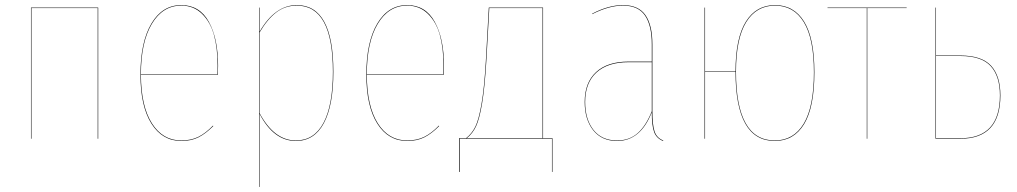

<svg xmlns="http://www.w3.org/2000/svg" viewBox="-20 -547 4009 757"><path d="M365.2 0V-515.1H104V0H102.1V-517.1H367.2V0Z M839.8 -288.1Q839.8 -266.1 838.9 -252H535.6Q536.1 -128.4 578.9 -60.8Q621.6 6.8 694.8 6.8Q732.9 6.8 761.7 -7.3Q790.5 -21.5 819.8 -51.8L820.8 -49.8Q790.5 -19.5 762.2 -5.4Q733.9 8.8 694.8 8.8Q620.1 8.8 576.9 -59.8Q533.7 -128.4 533.7 -252.9Q533.7 -381.3 576.9 -454.1Q620.1 -526.9 694.8 -526.9Q767.1 -526.9 803.5 -460.9Q839.8 -395 839.8 -288.1ZM836.9 -253.9Q837.9 -267.1 837.9 -288.1Q837.9 -357.4 823.5 -409.2Q809.1 -460.9 776.1 -492.9Q743.2 -524.9 694.8 -524.9Q621.6 -524.9 578.6 -452.9Q535.6 -380.9 535.6 -253.9Z M1150.4 -526.9Q1294.4 -526.9 1294.4 -264.2Q1294.4 -131.3 1256.8 -61.3Q1219.2 8.8 1146.5 8.8Q1059.1 8.8 1003.4 -98.1V189.9H1001.5V-517.1H1003.4V-421.9Q1064 -526.9 1150.4 -526.9ZM1146.5 6.8Q1218.3 6.8 1255.4 -62.5Q1292.5 -131.8 1292.5 -264.2Q1292.5 -524.9 1150.4 -524.9Q1104 -524.9 1068.8 -497.8Q1033.7 -470.7 1003.4 -418.9V-101.1Q1061 6.8 1146.5 6.8Z M1730.5 -288.1Q1730.5 -266.1 1729.5 -252H1426.3Q1426.8 -128.4 1469.5 -60.8Q1512.2 6.8 1585.4 6.8Q1623.5 6.8 1652.3 -7.3Q1681.2 -21.5 1710.4 -51.8L1711.4 -49.8Q1681.2 -19.5 1652.8 -5.4Q1624.5 8.8 1585.4 8.8Q1510.7 8.8 1467.5 -59.8Q1424.3 -128.4 1424.3 -252.9Q1424.3 -381.3 1467.5 -454.1Q1510.7 -526.9 1585.4 -526.9Q1657.7 -526.9 1694.1 -460.9Q1730.5 -395 1730.5 -288.1ZM1727.5 -253.9Q1728.5 -267.1 1728.5 -288.1Q1728.5 -357.4 1714.1 -409.2Q1699.7 -460.9 1666.7 -492.9Q1633.8 -524.9 1585.4 -524.9Q1512.2 -524.9 1469.2 -452.9Q1426.3 -380.9 1426.3 -253.9Z M2121.1 -2H2158.2V130.9H2156.2V0H1792.5V130.9H1790V-2H1817.4Q1840.8 -20.5 1854.2 -47.9Q1867.7 -75.2 1878.4 -137Q1889.2 -198.7 1895.5 -306.2L1907.2 -517.1H2121.1ZM2119.1 -2V-515.1H1909.2L1897.5 -306.2Q1891.1 -200.7 1880.6 -138.7Q1870.1 -76.7 1856.7 -48.6Q1843.3 -20.5 1820.3 -2Z M2552.2 -109.9Q2552.2 -53.2 2561 -28.1Q2569.8 -2.9 2595.2 6.8L2594.2 8.8Q2568.4 -1.5 2559.1 -26.1Q2549.8 -50.8 2549.8 -104.5Q2505.4 8.8 2413.1 8.8Q2352.1 8.8 2318.6 -33.7Q2285.2 -76.2 2285.2 -145Q2285.2 -221.2 2330.1 -262.7Q2375 -304.2 2458 -304.2H2549.8V-372.1Q2549.8 -446.3 2523.2 -485.6Q2496.6 -524.9 2436 -524.9Q2380.9 -524.9 2314.9 -491.2V-493.2Q2379.4 -526.9 2436 -526.9Q2497.6 -526.9 2524.9 -487.3Q2552.2 -447.8 2552.2 -372.1ZM2413.1 6.8Q2461.4 6.8 2494.1 -22Q2526.9 -50.8 2549.8 -108.4V-301.8H2458Q2376 -301.8 2331.5 -261Q2287.1 -220.2 2287.1 -145Q2287.1 -76.7 2319.8 -34.9Q2352.5 6.8 2413.1 6.8Z M3035.6 -526.9Q3110.4 -526.9 3150.6 -461.4Q3190.9 -396 3190.9 -262.2Q3190.9 -124.5 3150.4 -57.9Q3109.9 8.8 3034.7 8.8Q2879.9 8.8 2879.9 -264.2H2759.8V0H2757.8V-517.1H2759.8V-266.1H2879.9V-265.1Q2879.9 -396.5 2920.7 -461.7Q2961.4 -526.9 3035.6 -526.9ZM3034.7 6.8Q3108.9 6.8 3148.9 -59.6Q3189 -126 3189 -262.2Q3189 -394.5 3149.2 -459.7Q3109.4 -524.9 3035.6 -524.9Q2962.4 -524.9 2922.1 -460Q2881.8 -395 2881.8 -264.2Q2881.8 6.8 3034.7 6.8Z M3554.7 -517.1V-515.1H3399.4V0H3397.5V-515.1H3242.7V-517.1Z M3766.6 -328.1Q3850.6 -328.1 3887.5 -287.8Q3924.3 -247.6 3924.3 -170.9Q3924.3 0 3766.6 0H3668.5V-517.1H3670.4V-328.1ZM3766.6 -2Q3922.4 -2 3922.4 -170.9Q3922.4 -246.6 3886 -286.4Q3849.6 -326.2 3766.6 -326.2H3670.4V-2Z"/></svg>

Font: Fira Sans Compressed Two
Style: Regular
Weight: 100
Width: 1
Designer: Carrois Corporate & Edenspiekermann AG
Foundry: Carrois Corporate GbR & Edenspiekermann AG
Version: Version 4.203;PS 004.203;hotconv 1.0.88;makeotf.lib2.5.64775